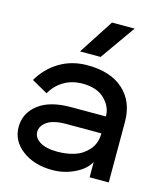

<svg xmlns="http://www.w3.org/2000/svg" viewBox="-121 -907 856 1009"><g transform="rotate(15 306.5 -402.0)"><path d="M351 -627H239L362 -817H485ZM259 -87Q310 -87 353 -100.5Q396 -114 427.5 -150Q459 -186 459 -240H269Q198 -240 164.5 -216.5Q131 -193 131 -161Q131 -129 164.5 -108Q198 -87 259 -87ZM459 -332Q459 -385 417 -426Q375 -467 297 -467Q239 -467 195 -440.5Q151 -414 126 -369L39 -418Q78 -486 144.5 -526.5Q211 -567 297 -567Q423 -567 493 -503.5Q563 -440 563 -331V-1H459V-84Q435 -41 378.5 -14Q322 13 259 13Q160 13 95 -36Q30 -85 30 -161Q30 -235 91.5 -283.5Q153 -332 269 -332Z"/></g></svg>

Font: Edgecutting Lite Medium
Style: Medium
Weight: 500
Designer: RandomMaerks (Nguyen Gia Bao)
Version: Version 1.0